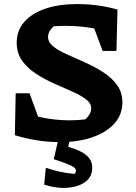

<svg xmlns="http://www.w3.org/2000/svg" viewBox="-20 -686 666 943"><path d="M274 12Q163 12 53 -22L57 -228H125L167 -113Q244 -95 321 -95Q362 -95 400 -100Q410 -109 419 -123.5Q428 -138 428 -154Q428 -179 401.5 -199Q375 -219 333.5 -237Q292 -255 245 -276Q198 -297 156.5 -324Q115 -351 88.5 -388Q62 -425 62 -477Q62 -535 98.5 -577.5Q135 -620 201.5 -643Q268 -666 359 -666Q463 -666 557 -639L552 -436H484L443 -546Q375 -559 302 -559Q274 -559 244 -557Q216 -532 216 -505Q216 -478 242 -457.5Q268 -437 310 -418.5Q352 -400 398.5 -379Q445 -358 486.5 -331.5Q528 -305 554.5 -269Q581 -233 581 -183Q581 -123 542 -79.5Q503 -36 434 -12Q365 12 274 12ZM270 -16H327L315 35Q378 53 405.5 77.5Q433 102 433 138Q433 181 400.5 206Q368 231 314.5 236Q261 241 197 221L205 138Q240 150 274.5 157.5Q309 165 345 168Q353 162 353 152Q353 144 345 137Q337 130 313.5 120.5Q290 111 244 96Z"/></svg>

Font: Piazzolla
Style: Bold
Weight: 700
Designer: Juan Pablo del Peral
Foundry: Huerta Tipografica
Version: Version 1.330